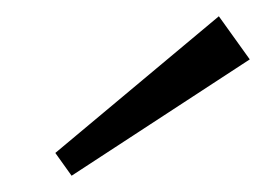

<svg xmlns="http://www.w3.org/2000/svg" viewBox="-20 -803 327 236"><path d="M287 -730 68 -587 48 -615 249 -783Z"/></svg>

Font: Pathway Extreme 8pt Thin 12pt Thin
Style: Italic
Weight: 250
Italic angle: -8°
Version: Version 1.001;gftools[0.9.26]